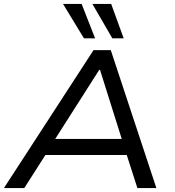

<svg xmlns="http://www.w3.org/2000/svg" viewBox="-22 -961 896 981"><path d="M-2 0 456 -705H544L777 0H680L615 -202L659 -169H175L231 -202L102 0ZM485 -604 246 -229 220 -251H640L607 -229L489 -604ZM552 -765 450 -941H546L610 -765ZM407 -765 300 -941H395L464 -765Z"/></svg>

Font: Nunito Sans 7pt SemiExpanded
Style: Italic
Weight: 400
Width: 6
Italic angle: -9°
Designer: Vernon Adams
Foundry: Vernon Adams
Version: Version 3.101;gftools[0.9.27]